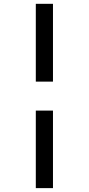

<svg xmlns="http://www.w3.org/2000/svg" viewBox="-20 -889 462 1000"><path d="M255.9 -869.1V-463.9H166.5V-869.1ZM255.9 -313V90.8H166.5V-313Z"/></svg>

Font: Merriweather
Style: Regular
Weight: 400
Designer: Eben Sorkin
Foundry: Eben Sorkin
Version: Version 1.584; ttfautohint (v1.8.1)